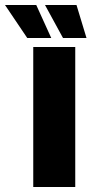

<svg xmlns="http://www.w3.org/2000/svg" viewBox="-92 -748 366 768"><path d="M41 0V-560H209V0ZM214 -728 254 -596H160L88 -728ZM53 -728 113 -596H17L-72 -728Z"/></svg>

Font: Tektur SemiCondensed
Style: Bold
Weight: 700
Width: 4
Designer: Adam Jagosz
Foundry: Adam Jagosz
Version: Version 1.005;gftools[0.9.30]